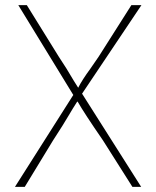

<svg xmlns="http://www.w3.org/2000/svg" viewBox="-20 -703 606 744"><path d="M379 -159Q306 -265 281 -309H279Q261 -281 247 -257Q228 -224 185 -158L76 21H38L264 -335L51 -683H84L208 -483Q237 -440 266 -390L283 -363Q298 -393 331 -438L362 -483L489 -683H528L298 -340L527 21H493Z"/></svg>

Font: LINE Seed Sans KR Thin
Style: Regular
Weight: 250
Designer: LINE BX Design & Sandoll Inc & Dalton Maag Ltd
Foundry: Sandoll Inc.
Version: Version 1.000